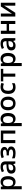

<svg xmlns="http://www.w3.org/2000/svg" viewBox="3148 -3740 831 7168"><g transform="rotate(-90 3564.0 -155.5)"><path d="M359.4 -550.8Q455.6 -550.8 513.9 -480.5Q572.3 -410.2 572.3 -271.5Q572.3 -133.3 512.7 -61.8Q453.1 9.8 356.4 9.8Q294.9 9.8 257.1 -13.2Q219.2 -36.1 197.3 -66.9H190.4Q192.9 -47.4 195.1 -23.7Q197.3 0 197.3 19.5V239.7H82V-540.5H175.8L191.9 -465.8H197.3Q219.2 -500.5 257.8 -525.6Q296.4 -550.8 359.4 -550.8ZM328.6 -457Q257.3 -457 227.8 -414.8Q198.2 -372.6 197.3 -287.6V-271.5Q197.3 -180.7 226.1 -132.6Q254.9 -84.5 330.1 -84.5Q392.6 -84.5 423.6 -135.3Q454.6 -186 454.6 -272.9Q454.6 -360.4 423.6 -408.7Q392.6 -457 328.6 -457Z M916.5 -550.8Q1019 -550.8 1071.5 -505.4Q1124 -460 1124 -363.8V0H1042.5L1020.5 -76.7H1016.6Q981.9 -32.2 942.9 -11.2Q903.8 9.8 835 9.8Q761.7 9.8 714.1 -30.5Q666.5 -70.8 666.5 -155.3Q666.5 -318.4 917 -327.1L1010.7 -330.6V-358.9Q1010.7 -414.6 984.4 -438.7Q958 -462.9 911.1 -462.9Q870.1 -462.9 832 -451.2Q793.9 -439.5 758.3 -422.4L721.2 -503.4Q760.7 -523.9 811 -537.4Q861.3 -550.8 916.5 -550.8ZM1010.3 -258.3 940.4 -255.9Q854 -252.4 819.6 -226.1Q785.2 -199.7 785.2 -154.3Q785.2 -113.8 809.1 -95.7Q833 -77.6 872.1 -77.6Q931.6 -77.6 970.9 -111.6Q1010.3 -145.5 1010.3 -211.4Z M1452.6 -550.8Q1512.2 -550.8 1559.8 -534.9Q1607.4 -519 1635.3 -487.3Q1663.1 -455.6 1663.1 -408.2Q1663.1 -358.9 1635 -330.1Q1606.9 -301.3 1559.1 -288.6V-284.2Q1609.4 -271 1644.8 -242.4Q1680.2 -213.9 1680.2 -153.8Q1680.2 -108.4 1653.6 -71.3Q1627 -34.2 1572.3 -12.2Q1517.6 9.8 1433.1 9.8Q1307.6 9.8 1238.3 -24.4V-123Q1272 -106.9 1319.6 -94Q1367.2 -81.1 1422.4 -81.1Q1482.9 -81.1 1525.1 -98.9Q1567.4 -116.7 1567.4 -160.6Q1567.4 -239.7 1412.6 -239.7H1348.1V-324.2H1404.8Q1476.6 -324.2 1517.3 -340.1Q1558.1 -356 1558.1 -395.5Q1558.1 -461.9 1440.9 -461.9Q1399.4 -461.9 1359.6 -452.6Q1319.8 -443.4 1279.8 -427.2L1243.7 -511.7Q1288.1 -529.8 1338.9 -540.3Q1389.6 -550.8 1452.6 -550.8Z M2276.4 -540.5V0H2160.6V-449.7H1919.4V0H1804.2V-540.5Z M2717.8 -550.8Q2814 -550.8 2872.3 -480.5Q2930.7 -410.2 2930.7 -271.5Q2930.7 -133.3 2871.1 -61.8Q2811.5 9.8 2714.8 9.8Q2653.3 9.8 2615.5 -13.2Q2577.6 -36.1 2555.7 -66.9H2548.8Q2551.3 -47.4 2553.5 -23.7Q2555.7 0 2555.7 19.5V239.7H2440.4V-540.5H2534.2L2550.3 -465.8H2555.7Q2577.6 -500.5 2616.2 -525.6Q2654.8 -550.8 2717.8 -550.8ZM2687 -457Q2615.7 -457 2586.2 -414.8Q2556.6 -372.6 2555.7 -287.6V-271.5Q2555.7 -180.7 2584.5 -132.6Q2613.3 -84.5 2688.5 -84.5Q2751 -84.5 2782 -135.3Q2813 -186 2813 -272.9Q2813 -360.4 2782 -408.7Q2751 -457 2687 -457Z M3541.5 -271.5Q3541.5 -137.2 3472.7 -63.7Q3403.8 9.8 3284.7 9.8Q3210.4 9.8 3153.3 -23.2Q3096.2 -56.2 3063.7 -118.9Q3031.2 -181.6 3031.2 -271.5Q3031.2 -405.3 3099.9 -478Q3168.5 -550.8 3288.1 -550.8Q3362.8 -550.8 3419.9 -517.8Q3477.1 -484.9 3509.3 -422.6Q3541.5 -360.4 3541.5 -271.5ZM3149.4 -271.5Q3149.4 -182.1 3181.9 -133.1Q3214.4 -84 3286.6 -84Q3357.9 -84 3390.6 -133.3Q3423.3 -182.6 3423.3 -271.5Q3423.3 -359.9 3390.9 -408.2Q3358.4 -456.5 3286.1 -456.5Q3214.4 -456.5 3181.9 -408.4Q3149.4 -360.4 3149.4 -271.5Z M3891.1 9.8Q3775.9 9.8 3708.7 -57.6Q3641.6 -125 3641.6 -267.6Q3641.6 -365.7 3674.8 -428.5Q3708 -491.2 3766.6 -521Q3825.2 -550.8 3901.9 -550.8Q3949.7 -550.8 3989 -541Q4028.3 -531.2 4056.2 -518.1L4022 -426.3Q3991.7 -438 3960.7 -446.5Q3929.7 -455.1 3900.9 -455.1Q3759.8 -455.1 3759.8 -268.6Q3759.8 -178.7 3794.7 -132.3Q3829.6 -85.9 3897.5 -85.9Q3941.9 -85.9 3977.1 -96.4Q4012.2 -106.9 4043.5 -124.5V-24.9Q4012.7 -6.8 3977.5 1.5Q3942.4 9.8 3891.1 9.8Z M4578.1 -450.2H4400.4V0H4286.1V-450.2H4109.4V-540.5H4578.1Z M4959.5 -550.8Q5055.7 -550.8 5114 -480.5Q5172.4 -410.2 5172.4 -271.5Q5172.4 -133.3 5112.8 -61.8Q5053.2 9.8 4956.5 9.8Q4895 9.8 4857.2 -13.2Q4819.3 -36.1 4797.4 -66.9H4790.5Q4793 -47.4 4795.2 -23.7Q4797.4 0 4797.4 19.5V239.7H4682.1V-540.5H4775.9L4792 -465.8H4797.4Q4819.3 -500.5 4857.9 -525.6Q4896.5 -550.8 4959.5 -550.8ZM4928.7 -457Q4857.4 -457 4827.9 -414.8Q4798.3 -372.6 4797.4 -287.6V-271.5Q4797.4 -180.7 4826.2 -132.6Q4855 -84.5 4930.2 -84.5Q4992.7 -84.5 5023.7 -135.3Q5054.7 -186 5054.7 -272.9Q5054.7 -360.4 5023.7 -408.7Q4992.7 -457 4928.7 -457Z M5516.6 -550.8Q5619.1 -550.8 5671.6 -505.4Q5724.1 -460 5724.1 -363.8V0H5642.6L5620.6 -76.7H5616.7Q5582 -32.2 5543 -11.2Q5503.9 9.8 5435.1 9.8Q5361.8 9.8 5314.2 -30.5Q5266.6 -70.8 5266.6 -155.3Q5266.6 -318.4 5517.1 -327.1L5610.8 -330.6V-358.9Q5610.8 -414.6 5584.5 -438.7Q5558.1 -462.9 5511.2 -462.9Q5470.2 -462.9 5432.1 -451.2Q5394 -439.5 5358.4 -422.4L5321.3 -503.4Q5360.8 -523.9 5411.1 -537.4Q5461.4 -550.8 5516.6 -550.8ZM5610.4 -258.3 5540.5 -255.9Q5454.1 -252.4 5419.7 -226.1Q5385.3 -199.7 5385.3 -154.3Q5385.3 -113.8 5409.2 -95.7Q5433.1 -77.6 5472.2 -77.6Q5531.7 -77.6 5571 -111.6Q5610.4 -145.5 5610.4 -211.4Z M6000 -540.5V-323.2H6252.9V-540.5H6368.2V0H6252.9V-233.4H6000V0H5884.8V-540.5Z M6642.6 -540.5V-264.6Q6642.6 -246.6 6641.1 -217.5Q6639.6 -188.5 6637.7 -161.4Q6635.7 -134.3 6634.3 -122.6L6906.2 -540.5H7045.9V0H6936V-272.9Q6936 -293.9 6937.3 -322.5Q6938.5 -351.1 6939.9 -377.2Q6941.4 -403.3 6942.4 -417.5L6671.4 0H6532.2V-540.5Z"/></g></svg>

Font: Open Sans SemiBold
Style: Regular
Weight: 600
Designer: Monotype Design Team
Foundry: Monotype Imaging Inc.
Version: Version 3.003; ttfautohint (v1.8.4)